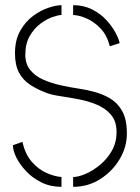

<svg xmlns="http://www.w3.org/2000/svg" viewBox="-20 -720 541 743"><path d="M263 3V-35Q283 -35 311 -47Q339 -59 366.5 -81.5Q394 -104 412.5 -136Q431 -168 431 -209Q431 -251 409.5 -276Q388 -301 354.5 -315Q321 -329 283.5 -336Q246 -343 213 -348Q180 -353 161 -360Q124 -374 96.5 -392Q69 -410 53.5 -439Q38 -468 38 -514Q38 -565 58 -600.5Q78 -636 107.5 -658Q137 -680 167.5 -690Q198 -700 218 -700V-662Q206 -662 183 -654Q160 -646 136 -628Q112 -610 95 -580.5Q78 -551 78 -508Q78 -472 97.5 -448.5Q117 -425 148 -411.5Q179 -398 215 -390Q251 -382 285 -377Q319 -372 343 -365Q378 -356 407 -338.5Q436 -321 453.5 -289Q471 -257 471 -203Q471 -151 443 -104Q415 -57 368 -27Q321 3 263 3ZM218 3Q175 3 140.5 -14Q106 -31 81.5 -57Q57 -83 43.5 -110Q30 -137 30 -158L67 -171Q77 -124 102.5 -94.5Q128 -65 159.5 -51Q191 -37 218 -35ZM405 -541Q394 -584 369 -610Q344 -636 315.5 -648.5Q287 -661 263 -662V-700Q304 -700 336.5 -683.5Q369 -667 391.5 -642.5Q414 -618 427 -593.5Q440 -569 443 -553Z"/></svg>

Font: Stick No Bills ExtraLight ExtraLight
Style: Regular
Weight: 250
Version: Version 2.000